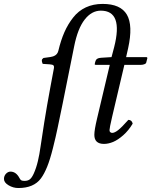

<svg xmlns="http://www.w3.org/2000/svg" viewBox="-86 -718 765 971"><path d="M491.2 -479Q538.6 -664.1 423.8 -664.1Q377.4 -664.1 342.3 -619.1Q307.1 -574.2 289.1 -483.9L231 -194.8L205.1 -69.8Q196.8 -29.3 181.9 30.3Q167 89.8 152.3 125.7Q137.7 161.6 121.1 184.1Q85 232.9 6.8 232.9Q-19.5 232.9 -42.7 219Q-65.9 205.1 -65.9 187Q-65.9 171.4 -55.7 160.6Q-45.4 149.9 -33.2 149.9Q-4.9 149.9 12.2 182.1Q16.6 190.9 21.5 193.8Q26.4 196.8 38.1 196.8Q54.2 196.8 64.5 189.2Q74.7 181.6 84.5 160.2Q97.2 132.3 105.5 97.2Q113.8 62 118.9 24.4Q124 -13.2 137.7 -98.6Q151.4 -184.1 168.5 -275.9L186.5 -372.1Q188.5 -383.3 184.1 -387.5Q179.7 -391.6 166 -392.6L129.9 -395Q125 -406.2 125.5 -412.8Q126 -419.4 133.8 -424.8Q175.3 -429.2 187 -434.6Q204.6 -442.4 209 -460.9Q221.7 -514.2 239.7 -555.2Q257.8 -596.2 284.2 -629.6Q310.5 -663.1 348.1 -680.7Q385.7 -698.2 433.1 -698.2Q523.9 -698.2 555.7 -643.8Q587.4 -589.4 562 -474.1L551.8 -429.2H652.8Q659.2 -429.2 659.2 -423.8L653.8 -402.8Q653.3 -397 645 -393.6Q636.7 -390.1 627.9 -390.1H543L481 -127Q467.8 -69.8 467.8 -60.1Q467.8 -52.2 472.4 -49.1Q477.1 -45.9 481 -45.9Q493.7 -45.9 511.7 -60.1Q529.8 -74.2 563 -111.8Q580.6 -111.8 585 -92.8Q564.5 -58.1 537.4 -34.2Q510.3 -10.3 486.1 -0.2Q461.9 9.8 439.9 9.8Q391.1 9.8 391.1 -36.1Q391.1 -60.5 404.8 -118.2L469.2 -390.1H398.9Q393.1 -390.1 393.1 -392.1Q393.1 -397.5 397 -409.2Q400.9 -424.3 424.8 -425.8L478 -429.2Z"/></svg>

Font: Linux Libertine G
Style: Italic
Weight: 400
Italic angle: -12°
Designer: Philipp H. Poll
Foundry: Philipp H. Poll
Version: Version 5.1.3